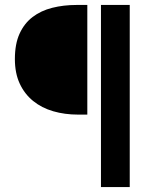

<svg xmlns="http://www.w3.org/2000/svg" viewBox="-20 -674 639 774"><path d="M387 80V-654H503V80ZM295 -212Q241 -212 194.5 -225.5Q148 -239 113.5 -267Q79 -295 59.5 -337Q40 -379 40 -436Q40 -497 59 -538.5Q78 -580 111.5 -605.5Q145 -631 190.5 -642.5Q236 -654 288 -654H332V-212Z"/></svg>

Font: Giro Sans Semibold
Style: Regular
Weight: 600
Designer: Paul D. Hunt
Foundry: Adobe Systems Incorporated
Version: Version 1.000;PS 1.0;hotconv 1.0.88;makeotf.lib2.5.647800